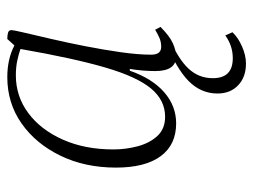

<svg xmlns="http://www.w3.org/2000/svg" viewBox="-106 -396 710 539"><g transform="rotate(-90 249.5 -127.0)"><path d="M172 12Q112 12 80 -31.5Q48 -75 48 -157Q48 -244 81.5 -313Q115 -382 172 -422Q229 -462 302 -462Q353 -462 391 -442L409 -462Q419 -462 426.5 -460Q434 -458 434 -450Q434 -445 427 -415Q420 -385 409.5 -340Q399 -295 389 -244Q379 -193 372 -144Q365 -95 365 -58Q365 -30 387 -30Q400 -30 411 -34.5Q422 -39 435 -47L443 -32Q417 -6 396.5 3Q376 12 360 12Q319 12 319 -47Q319 -63 320.5 -81.5Q322 -100 325 -118H320Q298 -55 259.5 -21.5Q221 12 172 12ZM99 -164Q99 -129 108 -95.5Q117 -62 137 -40.5Q157 -19 191 -19Q237 -19 270 -58.5Q303 -98 329 -187Q355 -276 381 -425Q367 -430 348.5 -434Q330 -438 307 -438Q248 -438 201 -403Q154 -368 126.5 -306Q99 -244 99 -164ZM340 208Q302 208 279 186Q256 164 256 128Q256 82 290.5 47.5Q325 13 405 -20L415 -9Q354 17 326.5 46Q299 75 299 115Q299 171 355 171Q390 171 419 150L428 170Q413 186 388 197Q363 208 340 208Z"/></g></svg>

Font: Petrona ExtraLight
Style: Italic
Weight: 200
Italic angle: -9°
Designer: Ringo R. Seeber
Foundry: Ringo R. Seeber
Version: Version 2.001; ttfautohint (v1.8.3)